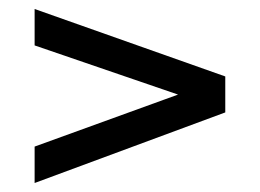

<svg xmlns="http://www.w3.org/2000/svg" viewBox="-20 -581 578 427"><path d="M57 -174V-255L410 -383V-359L57 -480V-561L481 -411V-331Z"/></svg>

Font: Instrument Sans SemiCondensed Medium
Style: Regular
Weight: 500
Width: 4
Designer: Rodrigo Fuenzalida
Foundry: fragTYPE
Version: Version 1.000;gftools[0.9.28]